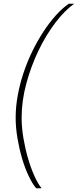

<svg xmlns="http://www.w3.org/2000/svg" viewBox="-20 -758 418 1030"><path d="M64 -127Q64 -186 75.5 -248Q87 -310 107 -369.5Q127 -429 154.5 -485Q182 -541 213.5 -589Q245 -637 279.5 -675.5Q314 -714 349 -738H378Q327 -702 276.5 -635.5Q226 -569 186 -485.5Q146 -402 121 -309Q96 -216 96 -127Q96 -74 105.5 -17.5Q115 39 130 90.5Q145 142 164 184.5Q183 227 203 252H174Q153 227 133 184.5Q113 142 98 90.5Q83 39 73.5 -17.5Q64 -74 64 -127Z"/></svg>

Font: Celebes Thin
Style: Italic
Weight: 250
Italic angle: -10°
Designer: Anugrah Pasau
Foundry: Lafontype
Version: Version 1.000; ttfautohint (v1.8.4)